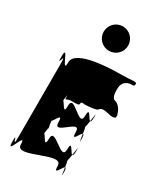

<svg xmlns="http://www.w3.org/2000/svg" viewBox="-250 -1205 1081 1252"><g transform="rotate(30 290.0 -579.0)"><path d="M290 -1103C239 -1103 198 -1062 198 -1011C198 -960 239 -919 290 -919C341 -919 382 -960 382 -1011C382 -1062 341 -1103 290 -1103ZM436 -825C379 -825 98 -822 98 -722C98 -620 42 -834 42 -742C42 -642 40 -840 40 -740C40 -630 60 -802 60 -684V-141C60 -23 40 -195 40 -85C40 15 42 -184 42 -84C42 8 98 -205 98 -103C98 -3 376 -203 376 -103C376 -1 432 -193 432 -84C432 16 433 -185 433 -85C433 5 414 -223 414 -141V-190C414 -108 433 -335 433 -245C433 -145 432 -346 432 -246C432 -137 376 -329 376 -227C376 -127 238 -327 238 -227C238 -125 182 -319 182 -209C182 -109 184 -308 184 -208C184 -116 201 -346 201 -264V-314C201 -232 184 -463 184 -371C184 -271 182 -470 182 -370C182 -260 238 -454 238 -352C238 -252 368 -452 368 -352C368 -250 423 -441 423 -332C423 -232 424 -434 424 -334C424 -244 405 -471 405 -389V-438C405 -356 424 -583 424 -493C424 -393 423 -595 423 -495C423 -386 368 -577 368 -475C368 -375 238 -575 238 -475C238 -373 182 -567 182 -457C182 -357 184 -556 184 -456C184 -364 201 -595 201 -513C202 -493 208 -514 242 -514C299 -514 300 -514 300 -534C309 -544 337 -536 321 -536C287 -536 424 -537 424 -557C442 -577 470 -567 513 -558C546 -558 548 -560 548 -580C539 -610 528 -638 495 -656C462 -656 461 -706 461 -726C461 -764 472 -792 516 -802C550 -802 550 -804 550 -824C540 -835 511 -825 436 -825Z"/></g></svg>

Font: Hussar Przerywany
Style: Regular
Weight: 400
Foundry: Cannot Into Space Fonts
Version: Version 0.982